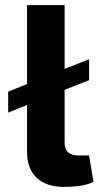

<svg xmlns="http://www.w3.org/2000/svg" viewBox="-20 -720 398 752"><path d="M329 -111 346 -8Q308 12 229 12Q162 12 124 -23.5Q86 -59 86 -124V-309L12 -279V-361L86 -391V-700H233V-450L329 -488V-406L233 -368V-161Q233 -111 289 -111Z"/></svg>

Font: Exo 2.0
Style: Bold
Weight: 700
Designer: Natanael Gama
Version: Version 1.001;PS 001.001;hotconv 1.0.70;makeotf.lib2.5.58329